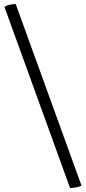

<svg xmlns="http://www.w3.org/2000/svg" viewBox="-20 -843 427 954"><path d="M2 -809Q15 -817 30.5 -820Q46 -823 58 -823L385 79Q376 85 359 88Q342 91 328 91Z"/></svg>

Font: Gotu
Style: Regular
Weight: 400
Designer: Sarang Kulkarni & Kailash Malviya
Foundry: Ek Type
Version: Version 2.320;hotconv 1.0.109;makeotfexe 2.5.65596; ttfautoh